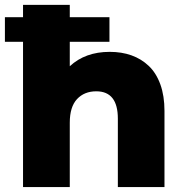

<svg xmlns="http://www.w3.org/2000/svg" viewBox="-22 -762 748 782"><path d="M71.8 0V-591.8H-2V-691.9H71.8V-742.2H262.2V-691.9H423.8V-591.8H262.2V-492.2Q325.2 -550.8 424.8 -550.8Q473.6 -550.8 513.4 -536.6Q553.2 -522.5 583.7 -493.7Q614.3 -464.8 631.1 -418.2Q647.9 -371.6 647.9 -310.1V0H458V-278.8Q458 -390.1 370.1 -390.1Q321.3 -390.1 291.7 -358.4Q262.2 -326.7 262.2 -262.2V0Z"/></svg>

Font: Montserrat ExtraBold
Style: Regular
Weight: 800
Designer: Julieta Ulanovsky
Foundry: Julieta Ulanovsky
Version: Version 9.000